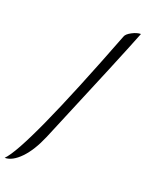

<svg xmlns="http://www.w3.org/2000/svg" viewBox="-230 -798 789 1039"><g transform="rotate(20 164.0 -279.0)"><path d="M-68 162Q25 69 312 -675Q317 -690 345 -705Q373 -720 396 -720Q347 -593 107 -22Q70 65 23 113.5Q-24 162 -68 162Z"/></g></svg>

Font: DancingScriptRegular
Style: Regular
Weight: 400
Designer: Pablo Impallari
Foundry: Pablo Impallari. www.impallari.com
Version: Version 1.002